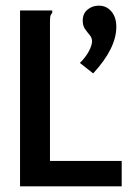

<svg xmlns="http://www.w3.org/2000/svg" viewBox="-20 -660 490 680"><path d="M310 -400 263 -437Q284 -458 295 -479Q306 -500 306 -514Q306 -526 297.5 -536Q289 -546 281 -557.5Q273 -569 273 -587Q273 -612 290 -626Q307 -640 330 -640Q357 -640 374.5 -619.5Q392 -599 392 -565Q392 -489 310 -400ZM51 -623H165V-614Q159 -608 158 -601Q157 -594 157 -577V-90H411V0H51Z"/></svg>

Font: Inconsolata SemiCondensed Bold
Style: Regular
Weight: 700
Width: 4
Monospace: yes
Designer: Raph Levien, Cyreal, Brenton Simpson
Foundry: Raph Levien, Cyreal, Google
Version: Version 3.001; ttfautohint (v1.8.2.53-6de2)